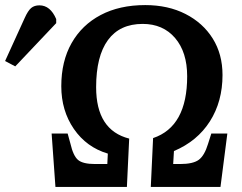

<svg xmlns="http://www.w3.org/2000/svg" viewBox="-168 -735 952 755"><path d="M50 0 35 -210H98L109 -170Q120 -122 139 -106Q158 -90 206 -90H254L256 -131Q172 -156 122.5 -228Q73 -300 73 -396Q73 -494 113.5 -565.5Q154 -637 228 -676Q302 -715 403 -715Q493 -715 561.5 -680Q630 -645 668.5 -583.5Q707 -522 707 -440Q707 -336 657.5 -258Q608 -180 516 -141L513 -90H540Q591 -90 613.5 -106.5Q636 -123 650 -169L663 -210H726L699 0H425L434 -192Q568 -237 568 -435Q568 -530 520.5 -585.5Q473 -641 393 -641Q303 -641 256.5 -577.5Q210 -514 210 -392Q210 -223 340 -190L331 0ZM-108 -474 -148 -495 -71 -664Q-58 -693 -45.5 -703.5Q-33 -714 -13 -714Q30 -714 53 -660V-644Z"/></svg>

Font: Literata 7pt SemiBold
Style: Italic
Weight: 600
Italic angle: -2°
Designer: Latin by Veronika Burian and Jose Scaglione. Greek by Irene Vlachou. Cyrillic by Vera Evstafieva
Foundry: TypeTogether
Version: Version 3.002